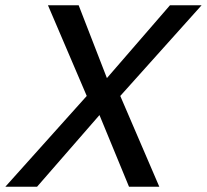

<svg xmlns="http://www.w3.org/2000/svg" viewBox="-52 -710 786 730"><path d="M-31.7 0 277.8 -345.2 130.4 -689.9H247.1L354.5 -413.1L594.2 -689.9H714.4L405.3 -345.2L553.7 0H438.5L326.2 -272.5L88.9 0Z"/></svg>

Font: Acari Sans Medium
Style: Italic
Weight: 500
Italic angle: -13°
Designer: Alfredo Marco Pradil and Stefan Peev
Foundry: Hanken Design Co.
Version: Version 1.045